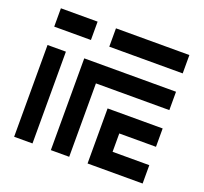

<svg xmlns="http://www.w3.org/2000/svg" viewBox="-121 -841 1042 983"><g transform="rotate(20 400.0 -350.0)"><path d="M50 -700V-600H250V-700ZM350 -600H750V-700H350ZM150 0V-500H50V0ZM250 -500V0H350V-400H750V-500ZM450 -300V0H750V-100H550V-200H750V-300Z"/></g></svg>

Font: Mourier
Style: Regular
Weight: 400
Designer: Eric Mourier
Foundry: Velvetyne Type Foundry
Version: Version 2.000;hotconv 1.0.109;makeotfexe 2.5.65596